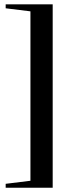

<svg xmlns="http://www.w3.org/2000/svg" viewBox="-20 -752 344 880"><path d="M221.5 -732V108.5H6V90.5L119.5 76.5V-700L6 -714V-732Z"/></svg>

Font: Newsreader 72pt
Style: Bold
Weight: 700
Designer: Hugues Gentile
Foundry: Production Type
Version: Version 1.003; ttfautohint (v1.8.3)